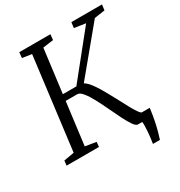

<svg xmlns="http://www.w3.org/2000/svg" viewBox="-204 -882 1095 1170"><g transform="rotate(-30 343.0 -297.0)"><path d="M530.5 148.5Q533.5 130.5 536 110Q538.5 89.5 540 69Q541.5 48.5 542 30.8Q542.5 13 541 0L478.5 -52H623.5Q617 -1.5 609 37Q601 75.5 593.2 103Q585.5 130.5 579.5 148.5ZM510.5 0Q497 0 480 -24.8Q463 -49.5 443.2 -89Q423.5 -128.5 403 -172.2Q382.5 -216 361.5 -255.2Q340.5 -294.5 320.2 -319.5Q300 -344.5 282.5 -344.5H181.5L187 -388.5H301.5L545.5 -692L466 -704L471 -743H686.5L681.5 -704L607.5 -693L327 -354L335.5 -388Q349 -385 363 -373.2Q377 -361.5 391.2 -342.5Q405.5 -323.5 420.2 -299.5Q435 -275.5 449.5 -248.5Q468 -216 485.5 -182Q503 -148 518.8 -119.2Q534.5 -90.5 547.8 -71.8Q561 -53 570.5 -50L614 -39L610 0ZM8.5 0 12.5 -34 85 -46.5 166.5 -694 100.5 -704 104.5 -743H323.5L319.5 -704L245.5 -694L163 -46.5L239.5 -34L236.5 0Z"/></g></svg>

Font: Merriweather 24pt Light
Style: Italic
Weight: 300
Italic angle: -7.8°
Version: Version 2.101